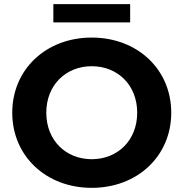

<svg xmlns="http://www.w3.org/2000/svg" viewBox="-20 -893 884 925"><path d="M237 -785H607V-873H237ZM422 12C642 12 805 -141 805 -350C805 -559 642 -712 422 -712C201 -712 39 -558 39 -350C39 -142 201 12 422 12ZM422 -126C297 -126 203 -217 203 -350C203 -483 297 -574 422 -574C547 -574 641 -483 641 -350C641 -217 547 -126 422 -126Z"/></svg>

Font: AWKNG-Font
Style: Bold
Weight: 700
Designer: Awakening Church
Foundry: Awakening Church
Version: Version 1.700;PS 001.700;hotconv 1.0.88;makeotf.lib2.5.64775